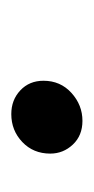

<svg xmlns="http://www.w3.org/2000/svg" viewBox="67 -496 166 340"><g transform="rotate(90 150.0 -326.0)"><path d="M182 -263Q157 -263 140 -279Q123 -295 123 -320Q123 -350 144.5 -369.5Q166 -389 194 -389Q220 -389 236 -372Q252 -355 252 -332Q252 -302 231.5 -282.5Q211 -263 182 -263Z"/></g></svg>

Font: Source Serif Pro
Style: Italic
Weight: 400
Italic angle: -12°
Designer: Frank Grießhammer
Foundry: Adobe Systems Incorporated
Version: Version 3.001;hotconv 1.0.111;makeotfexe 2.5.65597